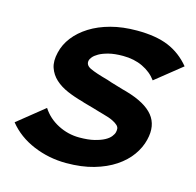

<svg xmlns="http://www.w3.org/2000/svg" viewBox="-97 -741 873 854"><g transform="rotate(15 339.5 -314.5)"><path d="M601 -183Q592 -145 567 -110Q542 -75 501.5 -48Q461 -21 405.5 -5Q350 11 279 11Q199 11 127.5 -19Q56 -49 11 -105L134 -204Q161 -162 207.5 -138Q254 -114 306 -114Q347 -114 375 -121Q403 -128 420.5 -137.5Q438 -147 447 -158.5Q456 -170 458 -179Q460 -187 459.5 -195Q459 -203 451.5 -210.5Q444 -218 428 -226Q412 -234 382 -242Q377 -243 362.5 -247.5Q348 -252 330.5 -257Q313 -262 298 -266Q283 -270 279 -272Q241 -282 207 -296.5Q173 -311 149.5 -332.5Q126 -354 116 -383.5Q106 -413 116 -454Q125 -493 151 -526.5Q177 -560 217.5 -585.5Q258 -611 312 -625.5Q366 -640 432 -640Q520 -640 577.5 -616Q635 -592 677 -541L556 -444Q532 -477 492 -496Q452 -515 401 -515Q362 -515 335 -508Q308 -501 291.5 -491.5Q275 -482 267 -472Q259 -462 258 -456Q253 -434 278 -422Q303 -410 362 -394Q366 -392 379.5 -388Q393 -384 408 -379.5Q423 -375 436.5 -371Q450 -367 455 -366Q546 -340 582 -295.5Q618 -251 601 -183Z"/></g></svg>

Font: TypoPRO Sinkin Sans
Style: 600 SemiBold Italic
Weight: 600
Italic angle: -112°
Designer: Keith Bates
Foundry: K-Type
Version: Sinkin Sans (version 1.0)  by Keith Bates   •   © 2014   www